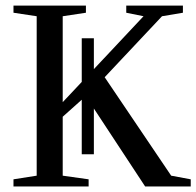

<svg xmlns="http://www.w3.org/2000/svg" viewBox="-20 -675 710 695"><path d="M670.4 0H505.4L319.8 -282.2V-116.7H275.9V-314L207 -252.4V-39.1L300.8 -25.9V0H28.8V-25.9L112.8 -39.1V-616.2L28.8 -628.9V-654.8H291V-628.9L207 -616.2V-305.2L275.9 -378.4V-536.6H319.8V-424.8L499.5 -616.2L437 -628.9V-654.8H642.1V-628.9L566.4 -616.2L358.9 -395.5L599.6 -39.1L670.4 -25.9Z"/></svg>

Font: Tinos
Style: Regular
Weight: 400
Designer: Steve Matteson
Foundry: Monotype Imaging Inc.
Version: Version 1.23